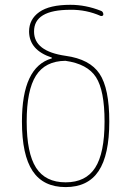

<svg xmlns="http://www.w3.org/2000/svg" viewBox="-20 -760 540 790"><path d="M249 -509.8Q166 -508.8 127.9 -448.7Q89.8 -388.7 89.8 -259.8Q89.8 -129.9 128.4 -69.8Q167 -9.8 250 -9.8Q333 -9.8 371.6 -69.8Q410.2 -129.9 410.2 -259.8Q410.2 -387.7 375 -442.4Q339.8 -497.1 249 -509.8ZM70.3 -259.8Q70.3 -484.4 192.4 -519.5Q193.4 -519.5 193.4 -521.5Q193.4 -523.4 192.4 -523.4Q100.6 -553.7 99.6 -629.9Q99.6 -680.7 141.6 -710.4Q183.6 -740.2 269.5 -740.2Q333 -740.2 394.5 -715.8Q404.3 -712.9 405.3 -701.2Q405.3 -697.3 402.3 -695.3Q399.4 -693.4 394.5 -694.3Q335 -720.7 269.5 -719.7Q119.1 -719.7 120.1 -629.9Q120.1 -548.8 250 -530.3Q349.6 -516.6 389.6 -456.5Q429.7 -396.5 429.7 -259.8Q429.7 -122.1 385.7 -56.2Q341.8 9.8 250 9.8Q158.2 9.8 114.3 -56.2Q70.3 -122.1 70.3 -259.8Z"/></svg>

Font: Rounded Mgen+ 1m thin
Style: Regular
Weight: 100
Designer: [Source Han Sans]
Ryoko NISHIZUKA  (kana & ideographs); Paul D. Hunt (Latin, Greek & Cyrillic); Wenlong ZHANG  (bopomofo
Version: Version 1.059.20150602